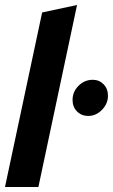

<svg xmlns="http://www.w3.org/2000/svg" viewBox="-22 -750 453 770"><path d="M-2 0 147 -700 287 -730 132 0ZM332 -285Q305 -285 287 -303Q269 -321 269 -349Q269 -382 293 -406Q317 -430 350 -430Q376 -430 393.5 -412Q411 -394 411 -366Q411 -334 387 -309.5Q363 -285 332 -285Z"/></svg>

Font: Red Hat Display ExtraBold
Style: Italic
Weight: 800
Italic angle: -12°
Designer: Pentagram, MCKL
Foundry: Pentagram, MCKL
Version: Version 1.023